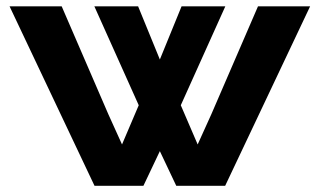

<svg xmlns="http://www.w3.org/2000/svg" viewBox="-20 -597 1027 617"><path d="M10.7 -576.7H178.2L328.1 -230L372.1 -132.8L425.8 -258.8L283.2 -576.7H423.8L493.7 -405.8L563.5 -576.7H704.1L561 -258.8L615.2 -132.8L659.2 -230L809.1 -576.7H976.6L703.6 0H546.4L493.7 -111.3L440.9 0H283.7Z"/></svg>

Font: Krona One
Style: Regular
Weight: 400
Version: Version 1.003